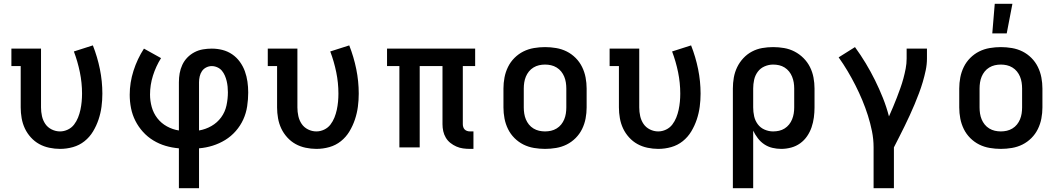

<svg xmlns="http://www.w3.org/2000/svg" viewBox="-20 -776 5590 1011"><path d="M296 8Q268 8 239.5 2Q211 -4 186.5 -17.5Q162 -31 142.5 -52.5Q123 -74 111 -99.5Q99 -125 94 -153.5Q89 -182 89 -210V-428H40V-520H196V-210Q196 -187 201 -164.5Q206 -142 218.5 -123.5Q231 -105 252 -94.5Q273 -84 296 -84Q317 -84 337 -93.5Q357 -103 370 -120Q383 -137 391 -157Q399 -177 403.5 -198Q408 -219 410 -240.5Q412 -262 412 -283Q412 -340 400.5 -396Q389 -452 369 -505L469 -537Q493 -476 506 -412Q519 -348 519 -283Q519 -248 514.5 -214Q510 -180 499 -147Q488 -114 470 -84Q452 -54 425 -32.5Q398 -11 364.5 -1.5Q331 8 296 8Z M922 215V5Q886 2 852 -8Q818 -18 787.5 -36.5Q757 -55 733 -81.5Q709 -108 693 -139.5Q677 -171 670 -206Q663 -241 663 -277Q663 -341 683 -403.5Q703 -466 738 -520L828 -470Q801 -427 785.5 -378Q770 -329 770 -278Q770 -245 779 -212.5Q788 -180 808.5 -153.5Q829 -127 859 -110.5Q889 -94 922 -89V-343Q922 -367 926 -390Q930 -413 940 -434.5Q950 -456 966.5 -473Q983 -490 1004 -501Q1025 -512 1048.5 -516Q1072 -520 1095 -520Q1124 -520 1151.5 -513Q1179 -506 1202.5 -490Q1226 -474 1243 -450.5Q1260 -427 1269.5 -400.5Q1279 -374 1283 -346Q1287 -318 1287 -289Q1287 -253 1281.5 -216.5Q1276 -180 1261 -147Q1246 -114 1221.5 -86Q1197 -58 1166 -39Q1135 -20 1100 -9Q1065 2 1028 5V215ZM1028 -89Q1063 -95 1093.5 -112.5Q1124 -130 1144.5 -158Q1165 -186 1172.5 -220.5Q1180 -255 1180 -290Q1180 -305 1178.5 -320Q1177 -335 1173.5 -349.5Q1170 -364 1164 -378Q1158 -392 1148.5 -403.5Q1139 -415 1124.5 -421.5Q1110 -428 1095 -428Q1080 -428 1066 -421Q1052 -414 1043.5 -401.5Q1035 -389 1031.5 -373.5Q1028 -358 1028 -343Z M1646 8Q1618 8 1589.5 2Q1561 -4 1536.5 -17.5Q1512 -31 1492.5 -52.5Q1473 -74 1461 -99.5Q1449 -125 1444 -153.5Q1439 -182 1439 -210V-428H1390V-520H1546V-210Q1546 -187 1551 -164.5Q1556 -142 1568.5 -123.5Q1581 -105 1602 -94.5Q1623 -84 1646 -84Q1667 -84 1687 -93.5Q1707 -103 1720 -120Q1733 -137 1741 -157Q1749 -177 1753.5 -198Q1758 -219 1760 -240.5Q1762 -262 1762 -283Q1762 -340 1750.5 -396Q1739 -452 1719 -505L1819 -537Q1843 -476 1856 -412Q1869 -348 1869 -283Q1869 -248 1864.5 -214Q1860 -180 1849 -147Q1838 -114 1820 -84Q1802 -54 1775 -32.5Q1748 -11 1714.5 -1.5Q1681 8 1646 8Z M2455 8Q2436 8 2418 5.5Q2400 3 2383 -4.5Q2366 -12 2351.5 -23.5Q2337 -35 2327.5 -51Q2318 -67 2314 -85Q2310 -103 2310 -122V-428H2190V0H2083V-428H2018V-520H2482V-428H2417V-122Q2417 -114 2419.5 -106.5Q2422 -99 2427 -94Q2432 -89 2439.5 -86.5Q2447 -84 2455 -84H2473V8Z M2850 8Q2821 8 2791.5 3Q2762 -2 2736 -15Q2710 -28 2689 -49Q2668 -70 2655 -96.5Q2642 -123 2636.5 -152Q2631 -181 2631 -210V-310Q2631 -339 2636.5 -368Q2642 -397 2655 -423.5Q2668 -450 2689 -471Q2710 -492 2736 -505Q2762 -518 2791.5 -523Q2821 -528 2850 -528Q2879 -528 2908.5 -523Q2938 -518 2964 -505Q2990 -492 3011 -471Q3032 -450 3045 -423.5Q3058 -397 3063.5 -368Q3069 -339 3069 -310V-210Q3069 -181 3063.5 -152Q3058 -123 3045 -96.5Q3032 -70 3011 -49Q2990 -28 2964 -15Q2938 -2 2908.5 3Q2879 8 2850 8ZM2850 -84Q2866 -84 2881.5 -87.5Q2897 -91 2911 -99.5Q2925 -108 2935 -120.5Q2945 -133 2951 -147.5Q2957 -162 2959.5 -178Q2962 -194 2962 -210V-310Q2962 -326 2959.5 -342Q2957 -358 2951 -372.5Q2945 -387 2935 -399.5Q2925 -412 2911 -420.5Q2897 -429 2881.5 -432.5Q2866 -436 2850 -436Q2834 -436 2818.5 -432.5Q2803 -429 2789 -420.5Q2775 -412 2765 -399.5Q2755 -387 2749 -372.5Q2743 -358 2740.5 -342Q2738 -326 2738 -310V-210Q2738 -194 2740.5 -178Q2743 -162 2749 -147.5Q2755 -133 2765 -120.5Q2775 -108 2789 -99.5Q2803 -91 2818.5 -87.5Q2834 -84 2850 -84Z M3446 8Q3418 8 3389.5 2Q3361 -4 3336.5 -17.5Q3312 -31 3292.5 -52.5Q3273 -74 3261 -99.5Q3249 -125 3244 -153.5Q3239 -182 3239 -210V-428H3190V-520H3346V-210Q3346 -187 3351 -164.5Q3356 -142 3368.5 -123.5Q3381 -105 3402 -94.5Q3423 -84 3446 -84Q3467 -84 3487 -93.5Q3507 -103 3520 -120Q3533 -137 3541 -157Q3549 -177 3553.5 -198Q3558 -219 3560 -240.5Q3562 -262 3562 -283Q3562 -340 3550.5 -396Q3539 -452 3519 -505L3619 -537Q3643 -476 3656 -412Q3669 -348 3669 -283Q3669 -248 3664.5 -214Q3660 -180 3649 -147Q3638 -114 3620 -84Q3602 -54 3575 -32.5Q3548 -11 3514.5 -1.5Q3481 8 3446 8Z M3839 215V-310Q3839 -339 3844 -367.5Q3849 -396 3861.5 -422Q3874 -448 3894 -469.5Q3914 -491 3939.5 -504.5Q3965 -518 3993.5 -523Q4022 -528 4051 -528Q4080 -528 4109 -523Q4138 -518 4164 -504.5Q4190 -491 4211 -470Q4232 -449 4245 -423Q4258 -397 4263.5 -368Q4269 -339 4269 -310V-210Q4269 -184 4265.5 -157.5Q4262 -131 4253.5 -106Q4245 -81 4230 -59Q4215 -37 4193.5 -21.5Q4172 -6 4146 1Q4120 8 4094 8Q4070 8 4047 2.5Q4024 -3 4004.5 -16Q3985 -29 3970.5 -48Q3956 -67 3946 -88V215ZM4051 -84Q4067 -84 4082.5 -87.5Q4098 -91 4111.5 -99.5Q4125 -108 4135 -120.5Q4145 -133 4151 -148Q4157 -163 4159.5 -178.5Q4162 -194 4162 -210V-310Q4162 -326 4159.5 -341.5Q4157 -357 4151 -372Q4145 -387 4135 -399.5Q4125 -412 4111.5 -420.5Q4098 -429 4082.5 -432.5Q4067 -436 4051 -436Q4028 -436 4006 -426.5Q3984 -417 3970 -398Q3956 -379 3951 -356Q3946 -333 3946 -310V-210Q3946 -187 3951 -164Q3956 -141 3970 -122Q3984 -103 4006 -93.5Q4028 -84 4051 -84Z M4580 215V0Q4580 -43 4571.5 -85Q4563 -127 4550 -168Q4537 -209 4520.5 -248.5Q4504 -288 4484.5 -326.5Q4465 -365 4443 -402Q4421 -439 4396 -474L4482 -528Q4512 -487 4538.5 -443Q4565 -399 4587.5 -353.5Q4610 -308 4629 -260.5Q4648 -213 4661 -163Q4672 -188 4682.5 -212.5Q4693 -237 4702.5 -262Q4712 -287 4721 -312Q4730 -337 4737 -363Q4744 -389 4749 -415Q4754 -441 4754 -468V-520H4861V-468Q4861 -437 4854.5 -406Q4848 -375 4839 -344.5Q4830 -314 4819 -285Q4808 -256 4796 -227Q4784 -198 4770.5 -169Q4757 -140 4743.5 -112Q4730 -84 4715.5 -56Q4701 -28 4687 0V215Z M5250 8Q5221 8 5191.5 3Q5162 -2 5136 -15Q5110 -28 5089 -49Q5068 -70 5055 -96.5Q5042 -123 5036.5 -152Q5031 -181 5031 -210V-310Q5031 -339 5036.5 -368Q5042 -397 5055 -423.5Q5068 -450 5089 -471Q5110 -492 5136 -505Q5162 -518 5191.5 -523Q5221 -528 5250 -528Q5279 -528 5308.5 -523Q5338 -518 5364 -505Q5390 -492 5411 -471Q5432 -450 5445 -423.5Q5458 -397 5463.5 -368Q5469 -339 5469 -310V-210Q5469 -181 5463.5 -152Q5458 -123 5445 -96.5Q5432 -70 5411 -49Q5390 -28 5364 -15Q5338 -2 5308.5 3Q5279 8 5250 8ZM5250 -84Q5266 -84 5281.5 -87.5Q5297 -91 5311 -99.5Q5325 -108 5335 -120.5Q5345 -133 5351 -147.5Q5357 -162 5359.5 -178Q5362 -194 5362 -210V-310Q5362 -326 5359.5 -342Q5357 -358 5351 -372.5Q5345 -387 5335 -399.5Q5325 -412 5311 -420.5Q5297 -429 5281.5 -432.5Q5266 -436 5250 -436Q5234 -436 5218.5 -432.5Q5203 -429 5189 -420.5Q5175 -412 5165 -399.5Q5155 -387 5149 -372.5Q5143 -358 5140.5 -342Q5138 -326 5138 -310V-210Q5138 -194 5140.5 -178Q5143 -162 5149 -147.5Q5155 -133 5165 -120.5Q5175 -108 5189 -99.5Q5203 -91 5218.5 -87.5Q5234 -84 5250 -84ZM5205 -600 5218 -756H5311L5281 -600Z"/></svg>

Font: Iosevka Etoile Semibold
Style: Regular
Weight: 600
Designer: Belleve Invis
Foundry: Belleve Invis
Version: Version 22.1.2; ttfautohint (v1.8.4)